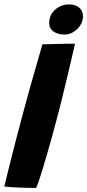

<svg xmlns="http://www.w3.org/2000/svg" viewBox="-30 -864 406 892"><path d="M138 9Q118.5 9 92 8.5Q65.5 8 38.2 6.5Q11 5 -10 2.5Q-4 -22 4.5 -57Q13 -92 23.5 -133.2Q34 -174.5 45 -217Q56 -259.5 66.5 -298.5Q87.5 -378.5 113 -469.5Q138.5 -560.5 167 -658Q175.5 -658.5 194.2 -658.8Q213 -659 236.2 -659.8Q259.5 -660.5 281.5 -660.8Q303.5 -661 318.5 -661Q306.5 -607.5 291 -542.2Q275.5 -477 258.8 -409Q242 -341 225 -278.5Q217 -247.5 207.5 -214Q198 -180.5 188.5 -147.5Q179 -114.5 170 -84.5Q161 -54.5 152.8 -30.2Q144.5 -6 138 9ZM291 -843.5Q321.5 -843.5 338.5 -828Q355.5 -812.5 355.5 -788.5Q355.5 -766 343.2 -746.8Q331 -727.5 311.5 -715.5Q292 -703.5 270.5 -703.5Q239 -703.5 218.8 -717.5Q198.5 -731.5 198.5 -757Q198.5 -795 226.2 -819.2Q254 -843.5 291 -843.5Z"/></svg>

Font: Grandstander Thin
Style: Bold Italic
Weight: 700
Italic angle: -15°
Version: Version 1.200